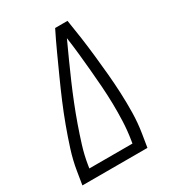

<svg xmlns="http://www.w3.org/2000/svg" viewBox="-178 -838 855 941"><g transform="rotate(-30 250.0 -367.5)"><path d="M10 0 22 -74Q31 -130 49 -186.5Q67 -243 87.5 -298.5Q108 -354 131 -408.5Q154 -463 179 -518Q204 -573 228.5 -627Q253 -681 280 -735H350Q359 -681 366.5 -627Q374 -573 380 -518Q386 -463 391 -408.5Q396 -354 398.5 -298.5Q401 -243 400 -186.5Q399 -130 390 -74L378 0ZM81 -55H325L328 -74Q336 -124 338 -174Q340 -224 339 -273Q338 -322 334.5 -371Q331 -420 326.5 -469Q322 -518 317 -566.5Q312 -615 305 -663Q283 -615 261 -566.5Q239 -518 218 -469.5Q197 -421 177.5 -372Q158 -323 140.5 -273.5Q123 -224 107.5 -174Q92 -124 84 -74Z"/></g></svg>

Font: Iosevka Curly Light
Style: Italic
Weight: 300
Italic angle: -9°
Monospace: yes
Designer: Belleve Invis
Foundry: Belleve Invis
Version: Version 22.1.2; ttfautohint (v1.8.4)